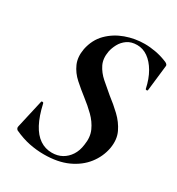

<svg xmlns="http://www.w3.org/2000/svg" viewBox="-158 -737 786 851"><g transform="rotate(30 235.0 -312.0)"><path d="M192 12Q155 12 117.5 4.5Q80 -3 39 -22Q35 -25 33 -29.5Q31 -34 33 -41L65 -182Q65 -187 70.5 -187Q76 -187 77 -182Q90 -124 110 -86.5Q130 -49 157.5 -30.5Q185 -12 219 -12Q248 -12 270.5 -24.5Q293 -37 308 -60Q323 -83 327 -115Q334 -157 319.5 -189Q305 -221 278.5 -247Q252 -273 222 -296Q191 -320 162.5 -345.5Q134 -371 119.5 -404Q105 -437 113 -481Q124 -534 158 -568Q192 -602 239 -619Q286 -636 336 -636Q363 -636 393 -630.5Q423 -625 454 -612Q468 -605 465 -595L450 -465Q449 -462 444.5 -462Q440 -462 439 -465Q429 -512 409.5 -545.5Q390 -579 364.5 -597Q339 -615 309 -615Q279 -615 259 -601Q239 -587 228 -566.5Q217 -546 213 -526Q206 -487 220 -458.5Q234 -430 260 -407Q286 -384 315 -360Q348 -335 378 -306.5Q408 -278 425 -242.5Q442 -207 434 -160Q425 -112 394.5 -73Q364 -34 313.5 -11Q263 12 192 12Z"/></g></svg>

Font: Cormorant
Style: Bold Italic
Weight: 700
Italic angle: -10°
Designer: Christian Thalmann (Catharsis Fonts)
Foundry: Catharsis Fonts
Version: Version 4.000